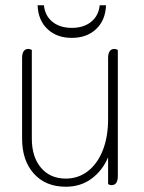

<svg xmlns="http://www.w3.org/2000/svg" viewBox="-20 -700 546 730"><path d="M64 -173V-479Q64 -514 88 -514Q94 -514 101 -510V-173Q101 -103 136 -62Q171 -21 230 -21Q278 -21 314.5 -49.5Q351 -78 371 -129Q391 -180 391 -247V-479Q391 -514 415 -514Q421 -514 428 -510V-31Q428 4 404 4Q398 4 391 0V-102Q370 -52 328.5 -21Q287 10 230 10Q154 10 109 -39.5Q64 -89 64 -173ZM123 -680H147Q151 -640 179.5 -617Q208 -594 253 -594Q298 -594 326.5 -617Q355 -640 359 -680H383Q381 -623 345.5 -589.5Q310 -556 253 -556Q196 -556 160.5 -589.5Q125 -623 123 -680Z"/></svg>

Font: Thasadith
Style: Regular
Weight: 400
Designer: Cadson Demak Co.,Ltd.
Foundry: Cadson Demak Co.,Ltd.
Version: Version 1.000; ttfautohint (v1.6)